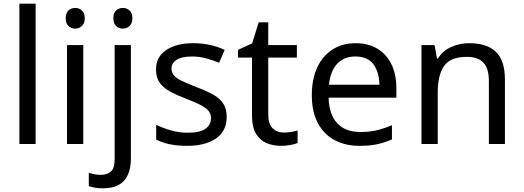

<svg xmlns="http://www.w3.org/2000/svg" viewBox="-20 -780 2836 1040"><path d="M173 0H85V-760H173Z M431 -536V0H343V-536ZM388 -737Q408 -737 423.5 -723.5Q439 -710 439 -681Q439 -653 423.5 -639Q408 -625 388 -625Q366 -625 351 -639Q336 -653 336 -681Q336 -710 351 -723.5Q366 -737 388 -737Z M538 240Q513 240 494 236.5Q475 233 461 228V157Q476 161 492 164Q508 167 527 167Q559 167 580 149.5Q601 132 601 83V-536H689V80Q689 130 673 166Q657 202 624 221Q591 240 538 240ZM594 -681Q594 -710 609 -723.5Q624 -737 646 -737Q666 -737 681.5 -723.5Q697 -710 697 -681Q697 -653 681.5 -639Q666 -625 646 -625Q624 -625 609 -639Q594 -653 594 -681Z M1208 -148Q1208 -70 1150 -30Q1092 10 994 10Q938 10 897.5 1Q857 -8 826 -24V-104Q858 -88 903.5 -74.5Q949 -61 996 -61Q1063 -61 1093 -82.5Q1123 -104 1123 -140Q1123 -160 1112 -176Q1101 -192 1072.5 -208Q1044 -224 991 -244Q939 -264 902 -284Q865 -304 845 -332Q825 -360 825 -404Q825 -472 880.5 -509Q936 -546 1026 -546Q1075 -546 1117.5 -536.5Q1160 -527 1197 -510L1167 -440Q1133 -454 1096 -464Q1059 -474 1020 -474Q966 -474 937.5 -456.5Q909 -439 909 -409Q909 -387 922 -371.5Q935 -356 965.5 -341.5Q996 -327 1047 -307Q1098 -288 1134 -268Q1170 -248 1189 -219.5Q1208 -191 1208 -148Z M1517 -62Q1537 -62 1558 -65.5Q1579 -69 1592 -73V-6Q1578 1 1552 5.5Q1526 10 1502 10Q1460 10 1424.5 -4.5Q1389 -19 1367 -55Q1345 -91 1345 -156V-468H1269V-510L1346 -545L1381 -659H1433V-536H1588V-468H1433V-158Q1433 -109 1456.5 -85.5Q1480 -62 1517 -62Z M1906 -546Q1975 -546 2024.5 -516Q2074 -486 2100.5 -431.5Q2127 -377 2127 -304V-251H1760Q1762 -160 1806.5 -112.5Q1851 -65 1931 -65Q1982 -65 2021.5 -74.5Q2061 -84 2103 -102V-25Q2062 -7 2022 1.5Q1982 10 1927 10Q1851 10 1792.5 -21Q1734 -52 1701.5 -113.5Q1669 -175 1669 -264Q1669 -352 1698.5 -415Q1728 -478 1781.5 -512Q1835 -546 1906 -546ZM1905 -474Q1842 -474 1805.5 -433.5Q1769 -393 1762 -321H2035Q2034 -389 2003 -431.5Q1972 -474 1905 -474Z M2521 -546Q2617 -546 2666 -499.5Q2715 -453 2715 -349V0H2628V-343Q2628 -408 2599 -440Q2570 -472 2508 -472Q2419 -472 2385 -422Q2351 -372 2351 -278V0H2263V-536H2334L2347 -463H2352Q2378 -505 2424 -525.5Q2470 -546 2521 -546Z"/></svg>

Font: Noto Sans Adlam
Style: Regular
Weight: 400
Designer: Mark Jamra, Neil Patel
Foundry: JamraPatel LLC
Version: Version 3.001